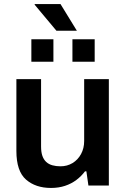

<svg xmlns="http://www.w3.org/2000/svg" viewBox="-20 -917 623 949"><path d="M232 12Q156 12 108.5 -29.5Q61 -71 61 -171V-526H183V-193Q183 -165 189.5 -146.5Q196 -128 208.5 -116.5Q221 -105 239 -100Q257 -95 279 -95Q312 -95 338.5 -111Q365 -127 380.5 -155.5Q396 -184 396 -220V-526H518V0H417L407 -70H400Q382 -46 357.5 -27.5Q333 -9 301.5 1.5Q270 12 232 12ZM135 -612V-723H244V-612ZM338 -612V-723H448V-612ZM360 -765H259L151 -894L152 -897H279Z"/></svg>

Font: Archivo SemiBold SemiBold
Style: Regular
Weight: 600
Version: Version 2.001